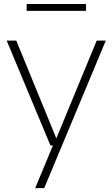

<svg xmlns="http://www.w3.org/2000/svg" viewBox="-20 -750 580 990"><path d="M240 0 14.5 -540.5H64L270.5 -36.5L478.5 -540.5H525.5L208 220H161.5L253 0ZM117.5 -694V-729.5H423.5V-694Z"/></svg>

Font: Encode Sans SmExp XLt
Style: Regular
Weight: 200
Width: 6
Designer: Multiple Designers
Foundry: Impallari Type
Version: Version 3.002; ttfautohint (v1.8.3) -l 8 -r 50 -G 200 -x 14 